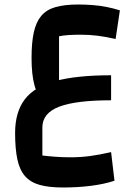

<svg xmlns="http://www.w3.org/2000/svg" viewBox="-20 -500 620 852"><path d="M259 332Q197 332 156 320.5Q115 309 91 281.5Q67 254 57 207Q47 160 47 90Q47 -2 89.5 -58.5Q132 -115 226 -140.5Q320 -166 473 -166V-55Q317 -55 242.5 -26.5Q168 2 168 66V190Q191 193 224.5 195.5Q258 198 293 198Q337 198 379 192.5Q421 187 473 175L488 302Q443 317 384 324.5Q325 332 259 332ZM176 -47Q146 -74 133 -121.5Q120 -169 120 -243Q120 -311 130 -356.5Q140 -402 163 -429.5Q186 -457 226.5 -468.5Q267 -480 326 -480Q360 -480 391.5 -477.5Q423 -475 453.5 -469Q484 -463 512 -454L493 -327Q449 -337 412.5 -341.5Q376 -346 339 -346Q309 -346 285 -344.5Q261 -343 242 -339V-106Z"/></svg>

Font: Changa ExtraLight SemiBold
Style: Regular
Weight: 600
Version: Version 3.002; ttfautohint (v1.8.2)